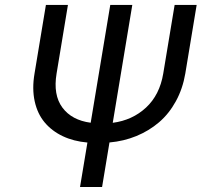

<svg xmlns="http://www.w3.org/2000/svg" viewBox="-20 -747 818 767"><path d="M677.6 -727.3H765.6L720.2 -453.1Q709.9 -392.4 682.5 -342.5Q655.2 -292.6 615.1 -258.3Q574.9 -224.1 524.7 -203.5Q474.4 -182.9 417.3 -177.9L387.8 0H299.7L329.2 -177.6Q273.8 -182.5 230.5 -203.1Q187.1 -223.7 158.4 -258Q129.6 -292.3 118.6 -342.3Q107.6 -392.4 117.9 -453.1L163.4 -727.3H251.4L206 -453.1Q191.8 -367.9 229.2 -317.3Q266.7 -266.7 342.3 -256.7L420.5 -727.3H508.5L430.4 -256.4Q508.9 -266.7 563.4 -317.3Q617.9 -367.9 632.1 -453.1Z"/></svg>

Font: Karasuma Gothic
Style: Italic
Weight: 400
Italic angle: -9.39999°
Designer: Rasmus Andersson / Ryoko Nishizuka
Foundry: Genbu
Version: Version 1.00